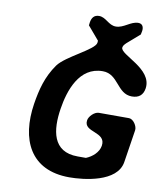

<svg xmlns="http://www.w3.org/2000/svg" viewBox="-96 -963 877 1046"><g transform="rotate(10 343.0 -440.0)"><path d="M101 -354C70 -154 142 7 359 7C438 7 622 -12 640 -127L668 -307C672 -330 648 -367 624 -367H457C433 -367 404 -338 401 -316C390 -246 517 -274 504 -193C498 -156 465 -127 430 -113H384C244 -113 229 -233 248 -353C264 -456 309 -594 439 -594C527 -594 535 -486 618 -486C656 -486 679 -504 685 -542C702 -655 515 -699 521 -740C523 -751 528 -756 539 -767L608 -827C608 -830 612 -844 612 -847C615 -868 608 -887 584 -887C542 -887 510 -846 466 -846C425 -846 406 -887 367 -887C339 -887 327 -869 323 -844C322 -839 321 -827 321 -827L384 -753C384 -753 383 -744 383 -741C377 -702 224 -637 183 -580C132 -508 114 -435 101 -354Z"/></g></svg>

Font: Asimov Print
Style: Regular
Weight: 500
Designer: Google
Version: Version 2.000980: 2014